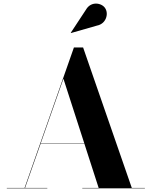

<svg xmlns="http://www.w3.org/2000/svg" viewBox="-20 -1023 823 1043"><path d="M507 -884C555 -893 572.5 -947 551 -979C533 -1007 475 -1019 447 -970.5L364.5 -845L365.5 -843.5ZM17 -2V0H237V-2H116L201 -243.5H438L516 -2H427V0H767V-2H696L431.5 -765H381.5L113.5 -2ZM324.5 -595.5 437.5 -245.5H201.5Z"/></svg>

Font: Bodoni* 96pt
Style: Bold
Weight: 700
Version: Version 2.3